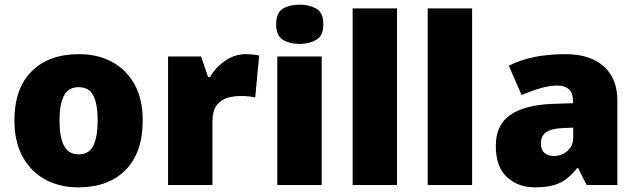

<svg xmlns="http://www.w3.org/2000/svg" viewBox="-20 -796 2740 826"><path d="M594 -278Q594 -139 520 -64.5Q446 10 317 10Q237 10 175 -23.5Q113 -57 77.5 -121.5Q42 -186 42 -278Q42 -415 116 -489Q190 -563 320 -563Q400 -563 461.5 -530Q523 -497 558.5 -433.5Q594 -370 594 -278ZM236 -278Q236 -207 255 -169.5Q274 -132 319 -132Q363 -132 381.5 -169.5Q400 -207 400 -278Q400 -349 381.5 -385Q363 -421 318 -421Q275 -421 255.5 -385Q236 -349 236 -278Z M1037 -563Q1053 -563 1070 -561Q1087 -559 1095 -557L1078 -377Q1068 -379 1053.5 -381Q1039 -383 1013 -383Q989 -383 961.5 -376Q934 -369 914 -345.5Q894 -322 894 -272V0H703V-553H845L875 -465H884Q907 -506 948.5 -534.5Q990 -563 1037 -563Z M1269 -776Q1310 -776 1340.5 -759Q1371 -742 1371 -691Q1371 -642 1340.5 -624.5Q1310 -607 1269 -607Q1227 -607 1197.5 -624.5Q1168 -642 1168 -691Q1168 -742 1197.5 -759Q1227 -776 1269 -776ZM1364 -553V0H1173V-553Z M1688 0H1497V-760H1688Z M2011 0H1820V-760H2011Z M2413 -563Q2518 -563 2577 -511Q2636 -459 2636 -363V0H2504L2467 -73H2463Q2440 -44 2415.5 -25.5Q2391 -7 2359 1.5Q2327 10 2281 10Q2209 10 2161 -34Q2113 -78 2113 -169Q2113 -258 2174.5 -301Q2236 -344 2353 -349L2445 -352V-360Q2445 -397 2427 -412.5Q2409 -428 2378 -428Q2345 -428 2305 -416.5Q2265 -405 2224 -387L2169 -513Q2217 -538 2277.5 -550.5Q2338 -563 2413 -563ZM2402 -245Q2350 -243 2328.5 -226.5Q2307 -210 2307 -180Q2307 -152 2322 -138.5Q2337 -125 2362 -125Q2397 -125 2421.5 -147Q2446 -169 2446 -204V-247Z"/></svg>

Font: Noto Sans Syriac Eastern Black
Style: Regular
Weight: 900
Designer: Patrick Giasson and the Monotype Design Team
Foundry: Monotype Imaging Inc.
Version: Version 3.001; ttfautohint (v1.8.4.7-5d5b)